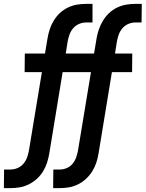

<svg xmlns="http://www.w3.org/2000/svg" viewBox="-56 -755 751 990"><path d="M-36 215 -35 119H-1Q17 119 34.5 111.5Q52 104 64.5 89.5Q77 75 83.5 57Q90 39 93 22L160 -383H71L72 -479H176L189 -557Q193 -581 200.5 -604Q208 -627 221 -648.5Q234 -670 252.5 -687.5Q271 -705 294 -716Q317 -727 340.5 -731Q364 -735 387 -735H421V-639H387Q369 -639 351.5 -631.5Q334 -624 321.5 -609.5Q309 -595 302.5 -577Q296 -559 293 -542L283 -479H429L442 -557Q446 -581 454 -604Q462 -627 475 -648.5Q488 -670 506.5 -687.5Q525 -705 548 -716Q571 -727 594.5 -731Q618 -735 641 -735H675L674 -639H640Q623 -639 605.5 -631.5Q588 -624 575.5 -609.5Q563 -595 556.5 -577Q550 -559 547 -542L537 -479H626L625 -383H521L452 37Q448 61 440.5 84Q433 107 419.5 128.5Q406 150 387 167.5Q368 185 345.5 196Q323 207 299.5 211Q276 215 252 215H218L219 119H253Q271 119 288.5 111.5Q306 104 318 89.5Q330 75 336.5 57Q343 39 346 22L413 -383H267L198 37Q194 61 186.5 84Q179 107 166 128.5Q153 150 133.5 167.5Q114 185 91.5 196Q69 207 45.5 211Q22 215 -1 215Z"/></svg>

Font: Iosevka Custom
Style: Bold Italic
Weight: 700
Italic angle: -9°
Designer: Belleve Invis
Foundry: Belleve Invis
Version: Version 30.3.1; ttfautohint (v1.8.3)